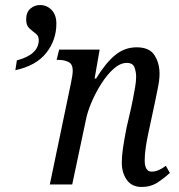

<svg xmlns="http://www.w3.org/2000/svg" viewBox="-20 -733 710 763"><path d="M543 10Q504 10 484 -18Q464 -46 464 -87Q464 -111 468.5 -143Q473 -175 483 -226L501 -304Q504 -318 508.5 -340.5Q513 -363 517 -386.5Q521 -410 521 -428Q521 -447 514.5 -465Q508 -483 484 -483Q458 -483 432 -460Q406 -437 383 -401Q360 -365 343.5 -326Q327 -287 321 -255L267 0H178L262 -403Q269 -435 269 -453Q269 -478 252.5 -486.5Q236 -495 212 -495H205L215 -536H376L356 -421H362Q399 -482 437 -513.5Q475 -545 523 -545Q574 -545 594 -513.5Q614 -482 614 -440Q614 -414 607 -382Q600 -350 595 -323L570 -206Q563 -175 559 -146Q555 -117 555 -96Q555 -51 583 -51Q609 -51 639 -74L655 -46Q634 -26 606.5 -8Q579 10 543 10ZM47 -493Q134 -516 134 -574Q134 -591 121.5 -600Q109 -609 96.5 -620.5Q84 -632 84 -656Q84 -684 100.5 -698.5Q117 -713 139 -713Q166 -713 185 -693.5Q204 -674 204 -639Q204 -574 164 -523Q124 -472 41 -454Z"/></svg>

Font: Noto Serif Condensed
Style: Italic
Weight: 400
Width: 3
Italic angle: -12°
Designer: Monotype Design Team
Foundry: Monotype Imaging Inc.
Version: Version 2.014; ttfautohint (v1.8.4.7-5d5b)